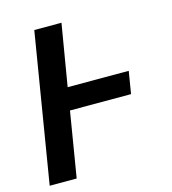

<svg xmlns="http://www.w3.org/2000/svg" viewBox="-109 -825 819 914"><g transform="rotate(-15 300.0 -367.5)"><path d="M23 0 144 -735H278L227 -431H528L510 -321H209L156 0Z"/></g></svg>

Font: Iosevka Curly XBdExObl
Style: Regular
Weight: 800
Width: 7
Italic angle: -9°
Monospace: yes
Designer: Belleve Invis
Foundry: Belleve Invis
Version: Version 11.1.0; ttfautohint (v1.8.3)